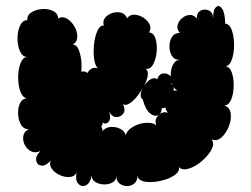

<svg xmlns="http://www.w3.org/2000/svg" viewBox="-20 -608 845 647"><path d="M739 -528Q751 -528 758 -513.5Q765 -499 767.5 -477.5Q770 -456 767.5 -435Q765 -414 758 -399.5Q751 -385 739 -385Q754 -384 761 -364Q768 -344 767.5 -318Q767 -292 759 -272.5Q751 -253 736 -253Q755 -246 757.5 -225Q760 -204 751 -181.5Q742 -159 726.5 -145Q711 -131 693 -138Q702 -127 696 -111.5Q690 -96 675.5 -80Q661 -64 643 -52.5Q625 -41 608.5 -38Q592 -35 583 -45Q586 -33 573.5 -22Q561 -11 540.5 -4Q520 3 498.5 5Q477 7 461.5 2.5Q446 -2 443 -15Q443 2 432.5 10.5Q422 19 408 19Q394 19 383 10.5Q372 2 372 -15Q372 0 359 7Q346 14 330 13.5Q314 13 301.5 5.5Q289 -2 289 -17Q284 10 269.5 16.5Q255 23 244 11.5Q233 0 238 -27Q232 -13 215.5 -11.5Q199 -10 181.5 -18Q164 -26 154.5 -39.5Q145 -53 151 -67Q134 -48 119.5 -50Q105 -52 102 -66.5Q99 -81 116 -99Q99 -91 85 -98Q71 -105 63.5 -119.5Q56 -134 58.5 -149.5Q61 -165 77 -173Q60 -172 51 -187.5Q42 -203 41 -223.5Q40 -244 47.5 -260Q55 -276 72 -277Q60 -277 52.5 -291Q45 -305 42.5 -326Q40 -347 42.5 -367.5Q45 -388 52.5 -402Q60 -416 72 -416Q56 -416 47.5 -435Q39 -454 39 -478.5Q39 -503 47.5 -521.5Q56 -540 72 -540Q71 -557 86 -566.5Q101 -576 122 -577.5Q143 -579 159 -571Q175 -563 176 -546Q191 -554 206 -545Q221 -536 231 -518.5Q241 -501 240.5 -483.5Q240 -466 225 -458Q237 -458 244 -443Q251 -428 253.5 -406.5Q256 -385 254 -366Q265 -370 275 -362Q279 -371 288.5 -376.5Q298 -382 310 -378Q300 -387 297 -410.5Q294 -434 297 -460Q300 -486 308.5 -504.5Q317 -523 330 -522Q325 -537 334.5 -548.5Q344 -560 359.5 -564.5Q375 -569 389 -565Q403 -561 408 -546Q417 -559 432.5 -558.5Q448 -558 462.5 -549Q477 -540 484 -526Q491 -512 482 -499Q498 -497 504 -478Q510 -459 508 -434.5Q506 -410 496.5 -392Q487 -374 471 -376Q480 -370 478 -354.5Q476 -339 466 -320Q456 -301 443 -284.5Q430 -268 416.5 -259.5Q403 -251 394 -257Q404 -238 396 -226Q388 -214 373 -213.5Q358 -213 348 -232Q355 -208 346 -197.5Q337 -187 326 -195Q326 -187 321 -181Q327 -173 325 -165Q334 -178 351 -180Q368 -182 384 -174.5Q400 -167 404 -152Q407 -168 427 -180Q447 -192 470.5 -194Q494 -196 507 -186Q499 -204 513.5 -219Q528 -234 546 -228Q535 -240 537 -258.5Q539 -277 550 -291Q561 -305 579 -303Q566 -308 560.5 -324Q555 -340 555.5 -359Q556 -378 564 -392Q572 -406 586 -406Q568 -406 559.5 -419.5Q551 -433 551 -451.5Q551 -470 559.5 -483.5Q568 -497 586 -497Q575 -510 578.5 -523.5Q582 -537 593 -546.5Q604 -556 618 -557.5Q632 -559 643 -546Q643 -566 656.5 -572.5Q670 -579 684 -572.5Q698 -566 698 -546Q698 -575 708 -584Q718 -593 728 -579.5Q738 -566 739 -528ZM461 -273Q452 -279 454.5 -293Q457 -307 466.5 -320.5Q476 -334 488 -341Q500 -348 510 -341Q516 -359 530 -360.5Q544 -362 554 -352Q564 -342 558 -324Q566 -321 565.5 -307Q565 -293 558.5 -277Q552 -261 543 -251Q534 -241 525 -244Q525 -225 512.5 -219.5Q500 -214 485 -226.5Q470 -239 461 -273Z"/></svg>

Font: Rubik Bubbles
Style: Regular
Weight: 400
Designer: Hubert and Fischer, NaN
Foundry: Hubert and Fischer, NaN
Version: Version 2.200